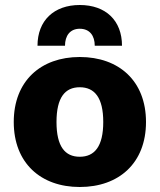

<svg xmlns="http://www.w3.org/2000/svg" viewBox="-20 -738 639 768"><path d="M468 -555C468 -656 403 -718 299 -718C196 -718 130 -656 130 -555H240C240 -595 260 -623 299 -623C339 -623 359 -595 359 -555ZM299 -510C143 -510 35 -414 35 -250C35 -86 143 10 299 10C456 10 564 -86 564 -250C564 -414 456 -510 299 -510ZM299 -389C358 -389 393 -348 393 -250C393 -152 358 -111 299 -111C240 -111 206 -152 206 -250C206 -348 240 -389 299 -389Z"/></svg>

Font: Work Sans
Style: Bold
Weight: 700
Designer: Wei Huang
Foundry: Wei Huang
Version: Version 2.012